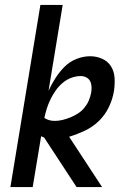

<svg xmlns="http://www.w3.org/2000/svg" viewBox="-20 -755 540 775"><path d="M22 0 143 -735H233L176 -389Q188 -415 204 -440Q220 -465 240.5 -485.5Q261 -506 288.5 -517Q316 -528 344 -528Q370 -528 393 -517.5Q416 -507 428.5 -486.5Q441 -466 442.5 -440Q444 -414 440 -388Q435 -356 420 -324Q405 -292 380 -267.5Q355 -243 323.5 -228Q292 -213 259 -203L392 0H289L158 -200Q155 -201 152 -202.5Q149 -204 146 -205L112 0ZM201 -267Q217 -267 233 -271Q249 -275 265 -281.5Q281 -288 295.5 -297.5Q310 -307 321 -320.5Q332 -334 338.5 -349.5Q345 -365 348 -381Q350 -393 349.5 -405Q349 -417 344 -427Q339 -437 328.5 -442.5Q318 -448 306 -448Q287 -448 268 -441Q249 -434 233 -420.5Q217 -407 205 -390Q193 -373 184 -354.5Q175 -336 169 -317Q163 -298 159 -279Q168 -273 178.5 -270Q189 -267 201 -267Z"/></svg>

Font: Iosevka Term Curly Medium
Style: Italic
Weight: 500
Italic angle: -9°
Designer: Belleve Invis
Foundry: Belleve Invis
Version: Version 32.3.0